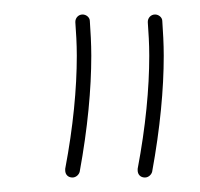

<svg xmlns="http://www.w3.org/2000/svg" viewBox="-20 -573 276 265"><path d="M180 -328C185 -328 189 -332 190 -336C201 -396 206 -450 206 -496C206 -513 205 -529 204 -544C204 -549 199 -553 194 -553C188 -553 184 -548 184 -543V-542C185 -528 186 -513 186 -496C186 -451 181 -398 170 -340V-338C170 -332 174 -328 180 -328ZM80 -328C85 -328 89 -332 90 -336C101 -396 106 -450 106 -496C106 -513 105 -529 104 -544C104 -549 99 -553 94 -553C88 -553 84 -548 84 -543V-542C85 -528 86 -513 86 -496C86 -451 81 -398 70 -340V-338C70 -332 74 -328 80 -328Z"/></svg>

Font: Mistral SingleLine Outline
Style: Regular
Weight: 300
Designer: François Chastanet, Élisa Garzelli, Anais Alves, Morgane Autin
Foundry: institut supérieur des arts et du design Toulouse / isdaT
Version: Version 1.000;Glyphs 3.3 (3337)